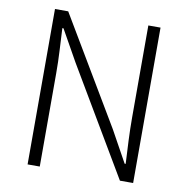

<svg xmlns="http://www.w3.org/2000/svg" viewBox="-81 -808 869 887"><g transform="rotate(10 353.5 -364.5)"><path d="M106 0V-729H168L465.8 -228L546.9 -81.1H551.8Q548.8 -134.8 546.4 -189.2Q543.9 -243.7 543.9 -296.9V-729H601.1V0H539.1L242.2 -502L160.2 -647.9H154.8Q157.2 -595.7 160.2 -543.7Q163.1 -491.7 163.1 -437V0Z"/></g></svg>

Font: Source Han Sans CN Light
Style: Regular
Weight: 300
Designer: Ryoko NISHIZUKA  (kana, bopomofo & ideographs); Paul D. Hunt (Latin, Greek & Cyrillic); Sandoll Communications , Soo-you
Foundry: Adobe
Version: Version 2.000;hotconv 1.0.107;makeotfexe 2.5.65593